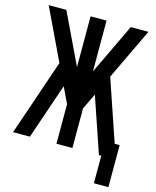

<svg xmlns="http://www.w3.org/2000/svg" viewBox="-129 -816 860 1061"><g transform="rotate(15 301.0 -286.0)"><path d="M511.7 157.2H594.7V-83H566.4L446.3 -435.1L586.4 -729H485.4L346.7 -438.5V-729H255.4V-438.5L116.7 -729H15.6L155.8 -435.1L7.3 0H103.5L211.9 -317.4L255.4 -226.6V0H346.7V-226.6L390.1 -317.4L498.5 0H511.7Z"/></g></svg>

Font: Hack
Style: Regular
Weight: 400
Monospace: yes
Designer: Christopher Simpkins
Foundry: Christopher Simpkins
Version: Version 2.010